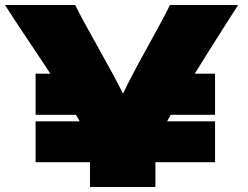

<svg xmlns="http://www.w3.org/2000/svg" viewBox="-20 -746 990 766"><path d="M930 -726 875 -640Q802 -525 757 -452H838V-288H661Q659 -284 647 -262H838V-99H600V0H339V-99H122V-262H298L283 -288H122V-452H181L124 -538Q41 -661 0 -726H280Q310 -665 378 -545Q446 -423 471 -373Q506 -446 565 -552Q634 -676 658 -726Z"/></svg>

Font: Dela Gothic One
Style: Regular
Weight: 400
Designer: aratakana
Foundry: aratakana
Version: Version 1.004